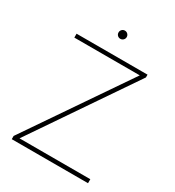

<svg xmlns="http://www.w3.org/2000/svg" viewBox="-204 -984 1005 1103"><g transform="rotate(30 299.0 -432.5)"><path d="M82 -26.4H551.8V0H45.9V-21.5L499.5 -685.1H65.4V-710.9H536.1V-692.4ZM270.5 -837.9Q270.5 -849.1 278.3 -857.2Q286.1 -865.2 297.4 -865.2Q308.6 -865.2 316.7 -857.2Q324.7 -849.1 324.7 -837.9Q324.7 -826.7 316.7 -818.8Q308.6 -811 297.4 -811Q286.1 -811 278.3 -818.8Q270.5 -826.7 270.5 -837.9Z"/></g></svg>

Font: Roboto Thin
Style: Regular
Weight: 250
Designer: Google
Version: Version 2.134; 2016